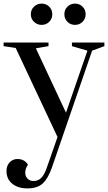

<svg xmlns="http://www.w3.org/2000/svg" viewBox="-34 -753 599 1065"><path d="M2 196Q2 166 19.5 147.5Q37 129 63 129Q82 129 97 137Q112 145 121 161Q106 182 106 205Q106 225 119 238Q132 251 152 251Q176 251 193.5 235Q211 219 225 179L285 7L53 -487L-14 -497V-517H235V-497L165 -485L332 -128L451 -472L365 -497V-517H545V-497L477 -472L253 179Q232 238 202.5 265Q173 292 118 292Q66 292 34 266Q2 240 2 196ZM137 -674Q137 -699 154.5 -716Q172 -733 197 -733Q222 -733 239 -716Q256 -699 256 -674Q256 -649 239 -632Q222 -615 197 -615Q172 -615 154.5 -632Q137 -649 137 -674ZM323 -674Q323 -699 340 -716Q357 -733 382 -733Q407 -733 424 -716Q441 -699 441 -674Q441 -649 424 -632Q407 -615 382 -615Q357 -615 340 -632Q323 -649 323 -674Z"/></svg>

Font: Prata
Style: Regular
Weight: 400
Designer: Ivan Petrov
Foundry: Cyreal
Version: Version 2.000